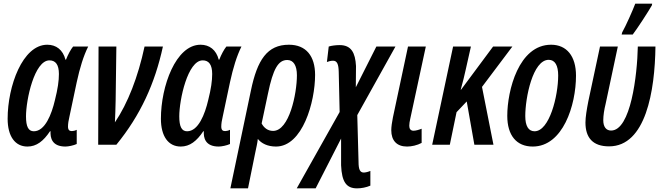

<svg xmlns="http://www.w3.org/2000/svg" viewBox="-20 -796 3643 1056"><path d="M131 10C181 10 219 -20 255 -74H258C256 -39 265 10 340 10C356 10 385 4 402 -4V-82C392 -77 382 -75 375 -75C362 -75 354 -81 354 -100C354 -115 357 -135 362 -155L402 -344C419 -422 439 -488 465 -540H382C369 -524 354 -496 343 -468H340C326 -522 289 -550 240 -550C104 -550 22 -322 22 -143C22 -46 63 10 131 10ZM166 -74C136 -74 123 -100 123 -156C123 -247 169 -464 252 -464C286 -464 304 -440 304 -389C304 -352 298 -308 282 -245C264 -168 228 -74 166 -74Z M520 0H620C753 -163 832 -337 876 -540H775C739 -372 683 -228 612 -123C614 -160 615 -202 616 -242L620 -540H522Z M974 10C1024 10 1062 -20 1098 -74H1101C1099 -39 1108 10 1183 10C1199 10 1228 4 1245 -4V-82C1235 -77 1225 -75 1218 -75C1205 -75 1197 -81 1197 -100C1197 -115 1200 -135 1205 -155L1245 -344C1262 -422 1282 -488 1308 -540H1225C1212 -524 1197 -496 1186 -468H1183C1169 -522 1132 -550 1083 -550C947 -550 865 -322 865 -143C865 -46 906 10 974 10ZM1009 -74C979 -74 966 -100 966 -156C966 -247 1012 -464 1095 -464C1129 -464 1147 -440 1147 -389C1147 -352 1141 -308 1125 -245C1107 -168 1071 -74 1009 -74Z M1247 240H1344L1384 43C1389 18 1396 -9 1398 -32C1418 -7 1452 10 1498 10C1644 10 1713 -235 1713 -384C1713 -487 1664 -550 1569 -550C1450 -550 1395 -467 1360 -298ZM1482 -76C1452 -76 1431 -94 1419 -117L1454 -282C1482 -417 1510 -466 1560 -466C1594 -466 1613 -436 1613 -382C1613 -281 1571 -76 1482 -76Z M1612 240H1716L1856 -34V113C1860 205 1885 240 1944 240C1967 240 1994 235 2017 225V144C2006 149 1990 153 1981 153C1960 153 1952 136 1952 95L1945 -163L2155 -540H2050L1937 -316L1938 -433C1934 -506 1912 -548 1848 -548C1828 -548 1803 -545 1788 -540L1778 -455C1788 -459 1800 -462 1812 -462C1835 -462 1842 -441 1843 -401L1848 -180Z M2219 10C2244 10 2275 3 2299 -10V-88C2284 -82 2267 -77 2254 -77C2239 -77 2231 -87 2231 -104C2231 -116 2233 -127 2236 -141L2322 -540H2224L2141 -150C2136 -125 2132 -98 2132 -80C2132 -23 2162 10 2219 10Z M2357 0H2454L2491 -179L2547 -238L2589 0H2694L2631 -318L2798 -540H2692L2516 -303H2514C2526 -345 2534 -380 2541 -411L2570 -540H2472Z M2910 10C3076 10 3148 -217 3148 -380C3148 -487 3097 -550 3011 -550C2833 -550 2770 -298 2770 -159C2770 -51 2821 10 2910 10ZM2920 -74C2886 -74 2869 -104 2869 -158C2869 -258 2910 -467 2998 -467C3033 -467 3050 -435 3050 -381C3050 -268 3002 -74 2920 -74Z M3399 -606H3460C3486 -640 3545 -731 3565 -766L3567 -776H3474C3461 -741 3422 -653 3402 -618ZM3330 9C3532 9 3582 -296 3585 -540H3488C3485 -383 3449 -78 3341 -78C3314 -78 3298 -98 3298 -135C3298 -160 3303 -193 3311 -225L3378 -540H3280L3216 -240C3207 -194 3200 -152 3200 -122C3200 -39 3240 9 3330 9Z"/></svg>

Font: Noto Sans UI Condensed Medium
Style: Italic
Weight: 500
Width: 3
Italic angle: -12°
Designer: Monotype Design Team
Foundry: Monotype Imaging Inc.
Version: Version 1.901